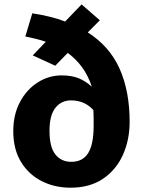

<svg xmlns="http://www.w3.org/2000/svg" viewBox="-20 -838 655 875"><path d="M129.2 -585.6 188.7 -647.7Q167.7 -654.9 144.4 -660.8Q121 -666.7 95.4 -671.8L127.2 -777.4Q213.8 -764.1 276.9 -740L351.8 -817.9L434.9 -745.6L380 -690.3Q480 -626.7 525.4 -524.1Q570.8 -421.5 570.8 -283.6Q570.8 -199.5 539.7 -131.3Q508.7 -63.1 448.7 -22.8Q388.7 17.4 301.5 17.4Q228.2 17.4 169 -13.1Q109.7 -43.6 75.1 -101Q40.5 -158.5 40.5 -240Q40.5 -315.9 71 -373.1Q101.5 -430.3 151.8 -462.3Q202.1 -494.4 261 -494.4Q306.7 -494.4 338.7 -481.3Q370.8 -468.2 398.5 -442.6Q381 -495.4 353.1 -532.8Q325.1 -570.3 288.7 -596.9L231.8 -538.5ZM406.7 -263.1Q406.7 -282.6 406.7 -300.8Q406.7 -319 405.6 -336.4Q365.6 -380.5 303.6 -380.5Q259.5 -380.5 232.6 -346.7Q205.6 -312.8 205.6 -242.1Q205.6 -167.2 232.6 -133.8Q259.5 -100.5 304.6 -100.5Q357.4 -100.5 382.1 -140.8Q406.7 -181 406.7 -263.1Z"/></svg>

Font: Fira Code
Style: Bold
Weight: 700
Monospace: yes
Designer: Carrois Corporate, Edenspiekermann AG, Nikita Prokopov
Foundry: Carrois Corporate, Edenspiekermann AG, Nikita Prokopov
Version: Version 6.000; ttfautohint (v1.8.2) -l 8 -r 50 -G 200 -x 14 